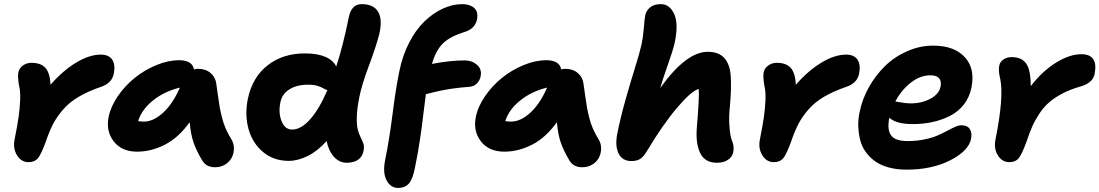

<svg xmlns="http://www.w3.org/2000/svg" viewBox="-20 -780 5371 938"><path d="M119.1 12.2Q84 12.2 63 -21.7Q42 -55.7 51.8 -101.1Q64.5 -164.6 70.8 -208.5Q77.1 -252.4 78.6 -293.7Q80.1 -335 73.2 -360.8Q65.4 -406.2 69.8 -426.8Q74.2 -447.3 92.3 -460.2Q110.4 -473.1 133.8 -473.1Q178.7 -473.1 201.2 -449.2Q223.6 -425.3 227.1 -366.2Q287.6 -435.5 352.3 -474.4Q417 -513.2 472.2 -513.2Q511.7 -513.2 528.1 -488.8Q544.4 -464.4 536.1 -420.9Q527.3 -373 471.2 -355Q409.2 -333.5 364.5 -307.1Q319.8 -280.8 289.6 -246.3Q259.3 -211.9 240.2 -175.8Q221.2 -139.6 204.1 -88.9Q181.6 -27.3 165.8 -7.6Q149.9 12.2 119.1 12.2Z M649.9 -39.1Q574.2 -39.1 535.4 -89.6Q496.6 -140.1 510.7 -209Q521 -259.8 555.9 -310.5Q590.8 -361.3 638.4 -399.7Q686 -438 743.9 -461.9Q801.8 -485.8 855 -485.8Q919.4 -485.8 927.7 -440.9Q936.5 -443.8 947.8 -443.8Q984.9 -443.8 1008.8 -423.3Q1032.7 -402.8 1036.6 -371.1Q1039.6 -351.1 1044.9 -312.3Q1050.3 -273.4 1053.7 -254.4Q1057.1 -235.4 1064.5 -206.1Q1071.8 -176.8 1082.8 -151.6Q1093.8 -126.5 1109.9 -100.1Q1122.6 -80.1 1122.8 -55.9Q1123 -31.7 1112.8 -11.2Q1102.5 9.3 1080.8 23.2Q1059.1 37.1 1030.8 37.1Q986.3 37.1 966.8 2Q939.5 -43.9 925.5 -84Q911.6 -124 906.7 -183.1Q852.5 -107.4 785.6 -73.2Q718.8 -39.1 649.9 -39.1ZM683.6 -186Q729 -186 776.6 -229.2Q824.2 -272.5 858.9 -352.1Q782.2 -333.5 726.8 -288.6Q671.4 -243.7 654.8 -188Q670.4 -186 683.6 -186Z M1390.6 5.9Q1316.9 5.9 1265.1 -37.4Q1213.4 -80.6 1194.3 -149.2Q1175.3 -217.8 1190.4 -294.9Q1212.4 -402.8 1288.1 -461.4Q1363.8 -520 1471.7 -519Q1529.8 -519 1568.6 -502.7Q1607.4 -486.3 1622.6 -455.1Q1655.3 -553.7 1683.6 -693.8Q1696.3 -759.8 1746.6 -759.8Q1805.7 -759.8 1827.6 -721.9Q1849.6 -684.1 1832.5 -611.8Q1816.9 -551.3 1782 -458.3Q1747.1 -365.2 1735.4 -305.2Q1724.1 -249 1723.1 -207.5Q1722.2 -166 1728.5 -144.5Q1734.9 -123 1742.4 -107.9Q1750 -92.8 1754.9 -79.3Q1759.8 -65.9 1757.3 -50.8Q1753.9 -18.6 1732.4 -1.7Q1710.9 15.1 1674.3 15.1Q1637.7 15.1 1611.3 -14.2Q1585 -43.5 1575.7 -90.8Q1531.2 -41.5 1483.2 -17.8Q1435.1 5.9 1390.6 5.9ZM1349.6 -278.8Q1339.4 -228.5 1355.7 -187.7Q1372.1 -147 1407.2 -147Q1450.2 -147 1494.6 -196.5Q1539.1 -246.1 1579.6 -339.8Q1571.8 -341.3 1560.5 -348.1Q1549.3 -355 1531.2 -360.6Q1513.2 -366.2 1485.4 -366.2Q1429.2 -366.2 1393.1 -343Q1356.9 -319.8 1349.6 -278.8Z M1925.3 138.2Q1888.7 138.2 1868.9 101.6Q1849.1 64.9 1861.3 2.9Q1881.8 -96.2 1897.7 -222.4Q1913.6 -348.6 1931.2 -433.1Q1946.3 -508.8 1978.8 -571.5Q2011.2 -634.3 2053 -674.8Q2094.7 -715.3 2142.6 -737.5Q2190.4 -759.8 2238.3 -759.8Q2274.9 -759.8 2296.1 -741.5Q2317.4 -723.1 2310.5 -685.1Q2300.8 -640.6 2253.4 -625Q2178.7 -602.1 2144 -568.1Q2109.4 -534.2 2090.3 -467.8Q2180.2 -484.9 2250.5 -484.9Q2285.2 -484.9 2310.1 -463.6Q2335 -442.4 2328.1 -407.2Q2324.2 -386.7 2309.8 -372.1Q2295.4 -357.4 2273.4 -356Q2249.5 -354 2227.8 -351.8Q2206.1 -349.6 2187 -346.7Q2168 -343.8 2154.1 -341.3Q2140.1 -338.9 2123.8 -335.2Q2107.4 -331.5 2100.1 -329.8Q2092.8 -328.1 2078.1 -324.2Q2063.5 -320.3 2060.5 -319.8Q2056.2 -291 2048.8 -226.8Q2041.5 -162.6 2031.7 -97.9Q2022 -33.2 2007.3 39.1Q1996.6 95.2 1977.5 116.7Q1958.5 138.2 1925.3 138.2Z M2443.8 -39.1Q2368.2 -39.1 2329.3 -89.6Q2290.5 -140.1 2304.7 -209Q2314.9 -259.8 2349.9 -310.5Q2384.8 -361.3 2432.4 -399.7Q2480 -438 2537.8 -461.9Q2595.7 -485.8 2648.9 -485.8Q2713.4 -485.8 2721.7 -440.9Q2730.5 -443.8 2741.7 -443.8Q2778.8 -443.8 2802.7 -423.3Q2826.7 -402.8 2830.6 -371.1Q2833.5 -351.1 2838.9 -312.3Q2844.2 -273.4 2847.7 -254.4Q2851.1 -235.4 2858.4 -206.1Q2865.7 -176.8 2876.7 -151.6Q2887.7 -126.5 2903.8 -100.1Q2916.5 -80.1 2916.7 -55.9Q2917 -31.7 2906.7 -11.2Q2896.5 9.3 2874.8 23.2Q2853 37.1 2824.7 37.1Q2780.3 37.1 2760.7 2Q2733.4 -43.9 2719.5 -84Q2705.6 -124 2700.7 -183.1Q2646.5 -107.4 2579.6 -73.2Q2512.7 -39.1 2443.8 -39.1ZM2477.5 -186Q2522.9 -186 2570.6 -229.2Q2618.2 -272.5 2652.8 -352.1Q2576.2 -333.5 2520.8 -288.6Q2465.3 -243.7 2448.7 -188Q2464.4 -186 2477.5 -186Z M3064.5 6.8Q3020.5 6.8 3002.2 -29.8Q2983.9 -66.4 2995.6 -127Q3012.7 -210.9 3036.6 -295.2Q3060.5 -379.4 3082.3 -449Q3104 -518.6 3113.3 -559.1Q3122.1 -600.1 3125.5 -644.5Q3128.9 -689 3132.3 -705.1Q3137.2 -728.5 3156.2 -744.1Q3175.3 -759.8 3208.5 -759.8Q3252 -759.8 3274.2 -710.4Q3296.4 -661.1 3274.4 -563Q3267.6 -534.2 3243.4 -465.8Q3219.2 -397.5 3205.6 -350.1Q3332 -526.9 3437.5 -526.9Q3492.2 -526.9 3519.3 -495.8Q3546.4 -464.8 3550 -407.2Q3553.7 -349.6 3546.4 -267.1Q3540.5 -213.9 3543 -174.3Q3545.4 -134.8 3548.6 -118.9Q3551.8 -103 3559.6 -83Q3566.9 -61.5 3562.5 -38.1Q3558.1 -13.7 3536.6 0.7Q3515.1 15.1 3482.4 15.1Q3424.3 15.1 3401.1 -31.5Q3377.9 -78.1 3384.3 -157.2Q3397 -305.7 3393.6 -345.2Q3359.4 -337.4 3289.1 -255.1Q3218.8 -172.9 3138.2 -38.1Q3121.6 -11.7 3105.5 -2.4Q3089.4 6.8 3064.5 6.8Z M3760.3 12.2Q3725.1 12.2 3704.1 -21.7Q3683.1 -55.7 3692.9 -101.1Q3705.6 -164.6 3711.9 -208.5Q3718.3 -252.4 3719.7 -293.7Q3721.2 -335 3714.4 -360.8Q3706.5 -406.2 3710.9 -426.8Q3715.3 -447.3 3733.4 -460.2Q3751.5 -473.1 3774.9 -473.1Q3819.8 -473.1 3842.3 -449.2Q3864.7 -425.3 3868.2 -366.2Q3928.7 -435.5 3993.4 -474.4Q4058.1 -513.2 4113.3 -513.2Q4152.8 -513.2 4169.2 -488.8Q4185.5 -464.4 4177.2 -420.9Q4168.5 -373 4112.3 -355Q4050.3 -333.5 4005.6 -307.1Q3960.9 -280.8 3930.7 -246.3Q3900.4 -211.9 3881.3 -175.8Q3862.3 -139.6 3845.2 -88.9Q3822.8 -27.3 3806.9 -7.6Q3791 12.2 3760.3 12.2Z M4408.7 48.8Q4361.3 48.8 4322.5 38.3Q4283.7 27.8 4256.8 9Q4230 -9.8 4210.7 -35.9Q4191.4 -62 4183.1 -93.3Q4174.8 -124.5 4173.1 -159.9Q4171.4 -195.3 4179.7 -232.9Q4191.9 -294.4 4224.1 -352.5Q4256.3 -410.6 4302.7 -456.3Q4349.1 -502 4411.1 -529.5Q4473.1 -557.1 4539.1 -557.1Q4640.6 -557.1 4692.6 -501.7Q4744.6 -446.3 4726.1 -353Q4716.8 -305.7 4689.2 -270Q4661.6 -234.4 4621.6 -214.1Q4581.5 -193.8 4535.9 -183.8Q4490.2 -173.8 4439 -173.8Q4357.4 -173.8 4324.7 -205.1V-204.1Q4313 -146.5 4333.3 -118.7Q4353.5 -90.8 4414.1 -90.8Q4458 -90.8 4496.6 -98.9Q4535.2 -106.9 4560.5 -118.2Q4585.9 -129.4 4606.7 -140.6Q4627.4 -151.9 4645.3 -159.9Q4663.1 -168 4676.8 -168Q4705.6 -168 4717.8 -149.7Q4730 -131.3 4724.1 -102.1Q4712.4 -43 4622.8 2.9Q4533.2 48.8 4408.7 48.8ZM4524.9 -412.1Q4475.6 -412.1 4429.7 -376.2Q4383.8 -340.3 4354 -284.2Q4357.9 -284.2 4382.6 -279.5Q4407.2 -274.9 4428.7 -274.9Q4483.9 -274.9 4526.1 -298.1Q4568.4 -321.3 4574.7 -356Q4580.6 -382.8 4568.1 -397.5Q4555.7 -412.1 4524.9 -412.1Z M4910.6 12.2Q4875.5 12.2 4854.7 -21.5Q4834 -55.2 4843.8 -101.1Q4884.8 -304.7 4866.7 -394Q4856.4 -434.1 4861.8 -459Q4865.2 -478 4882.3 -489.5Q4899.4 -501 4922.4 -501Q4971.2 -501 4993.4 -469.5Q5015.6 -438 5015.6 -358.9Q5072.8 -433.1 5139.2 -474.1Q5205.6 -515.1 5262.7 -515.1Q5346.7 -515.1 5327.6 -418.9Q5319.3 -374 5256.8 -356.9Q5207 -342.8 5168.2 -322Q5129.4 -301.3 5103.5 -278.3Q5077.6 -255.4 5056.6 -223.1Q5035.6 -190.9 5022.7 -161.4Q5009.8 -131.8 4995.6 -89.8Q4973.1 -27.8 4957.3 -7.8Q4941.4 12.2 4910.6 12.2Z"/></svg>

Font: Shantell Sans Irregular
Style: Bold Italic
Weight: 700
Italic angle: -11.31°
Designer: Stephen Nixon, Anya Danilova, Shantell Martin
Foundry: Arrow Type
Version: Version 1.006;[9816181b4]